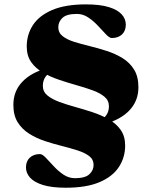

<svg xmlns="http://www.w3.org/2000/svg" viewBox="-20 -740 692 876"><path d="M280.5 116.5Q216 116.5 176 104Q136 91.5 117.2 70.5Q98.5 49.5 98.5 24Q98.5 -4.5 116 -20.8Q133.5 -37 162.5 -37Q173 -37 188.8 -20.5Q204.5 -4 224.8 18Q245 40 269.2 56.5Q293.5 73 322 73Q368.5 73 387.8 55Q407 37 407 12.5Q407 -12.5 387 -27.8Q367 -43 334.5 -53.5Q302 -64 263 -73.8Q224 -83.5 184.8 -96.5Q145.5 -109.5 113 -130Q80.5 -150.5 60.8 -182Q41 -213.5 41 -261.5Q41 -324 81.8 -366.8Q122.5 -409.5 196.5 -429.5L215 -412.5Q197 -404 186.2 -387.5Q175.5 -371 175.5 -348Q175.5 -322 195.8 -305Q216 -288 249.5 -275.5Q283 -263 323 -252Q363 -241 403 -227.8Q443 -214.5 476.8 -195.2Q510.5 -176 530.8 -147Q551 -118 551 -76Q551 -22 522.5 21.8Q494 65.5 434.2 91Q374.5 116.5 280.5 116.5ZM477 -255.5Q477 -281.5 456.8 -298.5Q436.5 -315.5 403 -327.8Q369.5 -340 329.5 -351.2Q289.5 -362.5 249.5 -376Q209.5 -389.5 176 -408.8Q142.5 -428 122.2 -456.8Q102 -485.5 102 -528Q102 -582 130.2 -625.5Q158.5 -669 218.5 -694.5Q278.5 -720 372 -720Q437 -720 477 -707.5Q517 -695 535.5 -674.2Q554 -653.5 554 -627.5Q554 -599.5 536.8 -583Q519.5 -566.5 490 -566.5Q479.5 -566.5 463.8 -583Q448 -599.5 427.8 -621.5Q407.5 -643.5 383.2 -660Q359 -676.5 330.5 -676.5Q284 -676.5 265 -658.5Q246 -640.5 246 -616Q246 -590.5 265.8 -575Q285.5 -559.5 318 -549.2Q350.5 -539 389.8 -529.5Q429 -520 468 -507.2Q507 -494.5 539.5 -474.5Q572 -454.5 591.8 -422.5Q611.5 -390.5 611.5 -342Q611.5 -280 571 -237Q530.5 -194 456.5 -174L437.5 -191Q455.5 -200 466.2 -216.2Q477 -232.5 477 -255.5Z"/></svg>

Font: Newsreader 60pt ExtraBold
Style: Regular
Weight: 800
Designer: Hugues Gentile
Foundry: Production Type
Version: Version 1.003